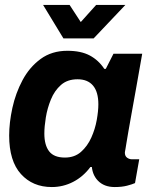

<svg xmlns="http://www.w3.org/2000/svg" viewBox="-20 -743 631 775"><path d="M189 12Q112 12 64.5 -40.5Q17 -93 17 -196Q17 -248 30 -307.5Q43 -367 71 -419.5Q99 -472 144 -505Q189 -538 252 -538Q307 -538 342.5 -519Q378 -500 401 -465H407L438 -526H554Q540 -445 529 -384.5Q518 -324 510.5 -281.5Q503 -239 498 -211Q493 -183 490.5 -166.5Q488 -150 486.5 -142Q485 -134 484.5 -131Q484 -128 484 -127Q484 -113 493 -106.5Q502 -100 513 -100H542L525 -4Q514 1 493 6.5Q472 12 443 12Q400 12 375 -14Q350 -40 350 -83Q350 -91 351.5 -100Q353 -109 355 -118L413 -69H345Q316 -30 275.5 -9Q235 12 189 12ZM242 -107Q281 -107 307 -130Q333 -153 348.5 -187.5Q364 -222 370.5 -258.5Q377 -295 377 -322Q377 -372 355.5 -397.5Q334 -423 293 -423Q252 -423 226 -400Q200 -377 185.5 -341.5Q171 -306 165 -269Q159 -232 159 -204Q159 -157 178.5 -132Q198 -107 242 -107ZM236 -588 154 -723H261L306 -654L368 -723H486L358 -588Z"/></svg>

Font: Archivo VF Beta
Style: Italic
Weight: 400
Italic angle: -10°
Designer: Hector Gatti
Foundry: Omnibus-Type
Version: Version 1.002